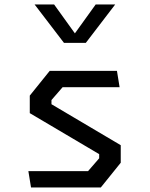

<svg xmlns="http://www.w3.org/2000/svg" viewBox="-20 -826 660 846"><path d="M105 -72H368L417 -128.5V-146.8L111.2 -327.5V-404.7L199 -513.7H495.3L507 -441.7H255.8L206.8 -385.2V-366.8L512 -186.2V-109L424.2 0H116.7ZM261.8 -637.2H358.2L487.5 -806.2H401.5L310 -679L218.5 -806.2H132.5Z"/></svg>

Font: Monaspace Krypton Var ExLight
Style: Regular
Weight: 200
Designer: Riley Cran and the Lettermatic Team
Version: Version 1.200 (Monaspace Krypton Var)